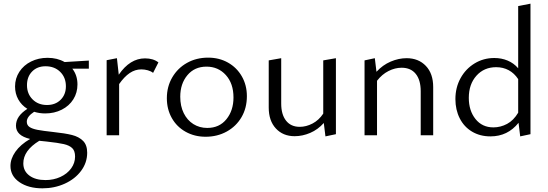

<svg xmlns="http://www.w3.org/2000/svg" viewBox="-20 -737 2988 1046"><path d="M37 167Q37 128 64 89.5Q91 51 144 20Q67 2 67 -52Q67 -79 82.5 -101.5Q98 -124 129 -144Q97 -164 79.5 -195.5Q62 -227 62 -266Q62 -310 85.5 -346Q109 -382 149.5 -402Q190 -422 239 -422Q292 -422 332 -399L464 -407V-363H374Q402 -327 402 -277Q402 -232 379.5 -196Q357 -160 316.5 -139.5Q276 -119 226 -119Q195 -119 166 -128Q126 -102 126 -74Q126 -55 141 -45Q156 -35 185 -29.5Q214 -24 269 -18Q335 -11 372.5 -1.5Q410 8 432.5 30.5Q455 53 455 95Q455 149 422 193.5Q389 238 333 263.5Q277 289 211 289Q135 289 86 255.5Q37 222 37 167ZM228 244Q272 244 309 227Q346 210 367.5 180.5Q389 151 389 116Q389 85 373.5 70Q358 55 327.5 48Q297 41 233 34L194 30Q107 83 107 153Q107 195 140 219.5Q173 244 228 244ZM236 -165Q282 -165 310.5 -193.5Q339 -222 339 -267Q339 -315 308 -345.5Q277 -376 228 -376Q183 -376 155 -347.5Q127 -319 127 -273Q127 -226 157.5 -195.5Q188 -165 236 -165Z M561 -409 617 -420 627 -330Q688 -419 770 -419Q815 -419 843 -397L814 -340Q803 -349 785.5 -354Q768 -359 750 -359Q716 -359 686.5 -339Q657 -319 629 -279V0H561Z M889 -202Q889 -265 918.5 -315.5Q948 -366 999 -394.5Q1050 -423 1114 -423Q1174 -423 1222 -396Q1270 -369 1297.5 -321Q1325 -273 1325 -213Q1325 -149 1296 -99Q1267 -49 1215.5 -20.5Q1164 8 1100 8Q1040 8 991.5 -19Q943 -46 916 -94Q889 -142 889 -202ZM1109 -40Q1175 -40 1213.5 -87.5Q1252 -135 1252 -206Q1252 -282 1210.5 -328Q1169 -374 1105 -374Q1040 -374 1001 -327.5Q962 -281 962 -210Q962 -159 981 -120.5Q1000 -82 1033.5 -61Q1067 -40 1109 -40Z M1444 -151V-408L1512 -420V-173Q1512 -113 1538.5 -79.5Q1565 -46 1613 -46Q1648 -46 1682.5 -64Q1717 -82 1741 -118V-408L1810 -420V-6L1753 6L1744 -67Q1712 -31 1670 -13Q1628 5 1585 5Q1522 5 1483 -37Q1444 -79 1444 -151Z M2168 -368Q2132 -368 2096.5 -350Q2061 -332 2034 -297V0H1966V-408L2022 -420L2031 -346Q2065 -383 2108.5 -401.5Q2152 -420 2195 -420Q2260 -420 2300 -378Q2340 -336 2340 -263V0H2272V-240Q2272 -301 2245 -334.5Q2218 -368 2168 -368Z M2461 -197Q2461 -260 2489 -311Q2517 -362 2565.5 -391.5Q2614 -421 2673 -421Q2712 -421 2745.5 -407Q2779 -393 2803 -365V-704L2870 -717V-6L2814 6L2805 -68Q2746 6 2652 6Q2595 6 2551.5 -20Q2508 -46 2484.5 -92.5Q2461 -139 2461 -197ZM2668 -43Q2707 -43 2742.5 -62Q2778 -81 2803 -123V-306Q2782 -338 2751.5 -354.5Q2721 -371 2683 -371Q2617 -371 2575.5 -324.5Q2534 -278 2534 -204Q2534 -134 2570.5 -88.5Q2607 -43 2668 -43Z"/></svg>

Font: QiushuiShotai Bright
Style: Regular
Weight: 400
Designer: Christian Thalmann (Catharsis Fonts)
Version: Version 1.250;